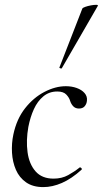

<svg xmlns="http://www.w3.org/2000/svg" viewBox="-20 -751 420 784"><path d="M156.8 13Q114.2 13 86.5 -6.4Q58.8 -25.8 45 -57.6Q31.2 -89.4 29 -127.4Q26.8 -165.4 34.6 -202Q48 -265.2 82.3 -308.8Q116.6 -352.4 161.4 -375.7Q206.2 -399 249 -399Q272.8 -399 293.2 -391.7Q313.6 -384.4 325.3 -371Q337 -357.6 335 -340Q334 -327.2 326.1 -317.5Q318.2 -307.8 302.4 -307.8Q288.2 -307.8 279.4 -316.7Q270.6 -325.6 266 -340Q262.8 -351.8 251 -364.6Q239.2 -377.4 213.8 -377.4Q181 -377.4 157.1 -357.6Q133.2 -337.8 118.4 -305.4Q103.6 -273 95.8 -233Q86 -178 92.5 -129.6Q99 -81.2 125.1 -51.4Q151.2 -21.6 198.6 -21.6Q232.4 -21.6 258.3 -35.9Q284.2 -50.2 305 -67Q307.8 -69 311.8 -65Q315.8 -61 313 -58Q272 -21 232.9 -4Q193.8 13 156.8 13ZM232.8 -473Q231.8 -470 226.3 -472Q220.8 -474 222.8 -476L316.2 -716Q318 -719.4 328.1 -723Q338.2 -726.6 351 -729Q363.8 -731.4 372.7 -731.3Q381.6 -731.2 379.4 -727Z"/></svg>

Font: Cormorant Garamond Light
Style: Italic
Weight: 300
Italic angle: -10°
Designer: Christian Thalmann (Catharsis Fonts)
Foundry: Catharsis Fonts
Version: Version 4.001